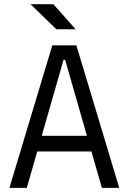

<svg xmlns="http://www.w3.org/2000/svg" viewBox="-20 -914 626 934"><path d="M25.9 0 234.4 -693.4H351.6L560.1 0H475.6L424.8 -177.2H161.1L110.4 0ZM183.1 -253.4H402.8L296.9 -623H289.1ZM254.4 -771.5 128.4 -893.6H239.7L348.1 -771.5Z"/></svg>

Font: Cascadia Mono SemiLight
Style: Regular
Weight: 350
Monospace: yes
Designer: Aaron Bell
Foundry: Saja Typeworks
Version: Version 2404.023; ttfautohint (v1.8.4)